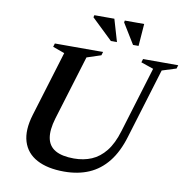

<svg xmlns="http://www.w3.org/2000/svg" viewBox="-93 -957 1040 1059"><g transform="rotate(10 427.0 -427.0)"><path d="M237 -268Q217 -201 225.2 -156.5Q233.5 -112 271.2 -90.2Q309 -68.5 375.5 -68.5Q430 -68.5 474.2 -87.2Q518.5 -106 552.5 -148.5Q586.5 -191 608 -262.5L720.5 -631.5L650.5 -655.5L656.5 -675H853.5L847.5 -655.5L768.5 -630.5L649 -238.5Q623 -151.5 578.8 -96Q534.5 -40.5 473.5 -14.2Q412.5 12 334.5 12Q241.5 12 181.8 -20Q122 -52 102.8 -114.2Q83.5 -176.5 111 -266.5L222.5 -631.5L156.5 -655.5L162.5 -675H432.5L426.5 -655.5L347.5 -629.5ZM498.5 -742H464.5L347 -854.5L350 -866.5H462ZM619.5 -742H588.5L518.5 -856L520.5 -866.5H629Z"/></g></svg>

Font: Newsreader 24pt SemiBold
Style: Italic
Weight: 600
Italic angle: -17°
Designer: Hugues Gentile
Foundry: Production Type
Version: Version 1.003